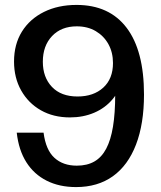

<svg xmlns="http://www.w3.org/2000/svg" viewBox="-20 -750 655 780"><path d="M289 10Q221 10 169.5 -16Q118 -42 87 -91Q56 -140 48 -211H157Q166 -141 201 -109Q236 -77 292 -77Q334 -77 363.5 -94Q393 -111 411.5 -146Q430 -181 439 -235.5Q448 -290 448 -366V-431L477 -429Q467 -382 437 -346.5Q407 -311 362.5 -292Q318 -273 264 -273Q197 -273 146 -302Q95 -331 66 -382.5Q37 -434 37 -500Q37 -570 69 -621.5Q101 -673 158.5 -701.5Q216 -730 291 -730Q424 -730 494.5 -637Q565 -544 565 -366Q565 -247 532.5 -162.5Q500 -78 438.5 -34Q377 10 289 10ZM295 -358Q360 -358 399.5 -394Q439 -430 439 -494Q439 -537 420.5 -570.5Q402 -604 369 -623.5Q336 -643 292 -643Q229 -643 191.5 -603.5Q154 -564 154 -499Q154 -436 191 -397Q228 -358 295 -358Z"/></svg>

Font: Instrument Sans Medium
Style: Regular
Weight: 500
Designer: Rodrigo Fuenzalida
Foundry: fragTYPE
Version: Version 1.000;gftools[0.9.28]